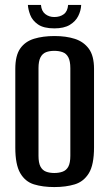

<svg xmlns="http://www.w3.org/2000/svg" viewBox="-20 -746 443 778"><path d="M200 12Q153 12 117.5 1Q82 -10 62 -44.5Q42 -79 42 -148V-467Q42 -521 62 -549.5Q82 -578 118 -589Q154 -600 201 -600Q248 -600 283.5 -588.5Q319 -577 340 -548.5Q361 -520 361 -467V-149Q361 -78 340 -44Q319 -10 283 1Q247 12 200 12ZM200 -45Q219 -45 234 -50.5Q249 -56 257 -71Q265 -86 265 -115V-470Q265 -498 257 -513.5Q249 -529 234 -534.5Q219 -540 200 -540Q181 -540 166.5 -534.5Q152 -529 144 -513.5Q136 -498 136 -470V-115Q136 -86 144 -71Q152 -56 166.5 -50.5Q181 -45 200 -45ZM200 -631Q157 -631 134 -647Q111 -663 102.5 -685.5Q94 -708 93 -726H146Q148 -701 163.5 -689Q179 -677 200 -677Q223 -677 238.5 -688.5Q254 -700 256 -726H309Q308 -703 297 -681Q286 -659 262.5 -645Q239 -631 200 -631Z"/></svg>

Font: Alumni Sans Thin SemiBold
Style: Regular
Weight: 600
Version: Version 1.018